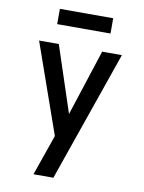

<svg xmlns="http://www.w3.org/2000/svg" viewBox="-99 -996 798 1064"><g transform="rotate(10 300.0 -464.0)"><path d="M165 0Q179 -40 193 -80Q207 -120 221 -160L245 -229L67 -735H178L301 -363L422 -735H533L277 0ZM150 -842V-928H450V-842Z"/></g></svg>

Font: Iosevka Custom SmBdEx
Style: Regular
Weight: 600
Width: 7
Monospace: yes
Designer: Belleve Invis
Foundry: Belleve Invis
Version: Version 11.2.4; ttfautohint (v1.8.4)